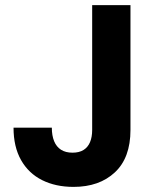

<svg xmlns="http://www.w3.org/2000/svg" viewBox="-20 -720 601 752"><path d="M268 12Q198 12 145 -14.5Q92 -41 62.5 -93Q33 -145 33 -220H183Q183 -189 192 -167Q201 -145 219 -133.5Q237 -122 264 -122Q290 -122 307 -132.5Q324 -143 332.5 -163Q341 -183 341 -211V-700H491V-211Q491 -102 430 -45Q369 12 268 12Z"/></svg>

Font: DM Sans 11pt Black
Style: Regular
Weight: 900
Version: Version 4.004;gftools[0.9.30]